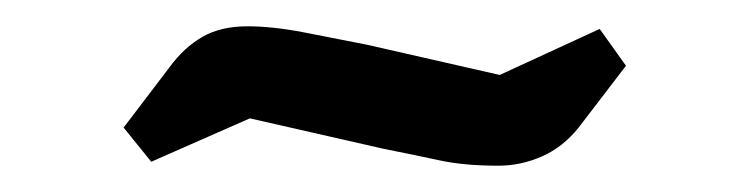

<svg xmlns="http://www.w3.org/2000/svg" viewBox="-20 -355 570 146"><path d="M359 -229Q333 -229 314.5 -233Q296 -237 271 -242L170 -265L95 -232L74 -258L109 -304Q120 -319 134 -327Q148 -335 168 -335Q187 -335 210.5 -330.5Q234 -326 259 -321L360 -298L436 -333L456 -305L420 -258Q408 -243 392 -236Q376 -229 359 -229Z"/></svg>

Font: Faustina VF Beta
Style: Regular
Weight: 400
Designer: Alfonso Garcia
Foundry: Omnibus-Type
Version: Version 1.006